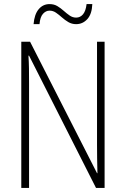

<svg xmlns="http://www.w3.org/2000/svg" viewBox="-20 -918 615 938"><path d="M491 0H449L122 -646H119Q121 -616 121.5 -584.5Q122 -553 122 -512V0H84V-714H127L454 -72H456Q455 -108 454.5 -146Q454 -184 454 -211V-714H491ZM144 -800Q148 -848 169 -873Q190 -898 222 -898Q244 -898 260.5 -888Q277 -878 291.5 -865Q306 -852 320.5 -842Q335 -832 352 -832Q372 -832 385.5 -848Q399 -864 403 -898H431Q429 -849 406.5 -824.5Q384 -800 352 -800Q331 -800 314 -810Q297 -820 282.5 -833Q268 -846 253.5 -856Q239 -866 222 -866Q204 -866 190 -850.5Q176 -835 173 -800Z"/></svg>

Font: Noto Sans Khmer Condensed ExtraLight
Style: Regular
Weight: 200
Width: 3
Designer: Danh Hong and the Monotype Design Team
Foundry: Monotype Imaging Inc.
Version: Version 2.004; ttfautohint (v1.8.4.7-5d5b)